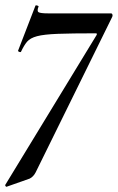

<svg xmlns="http://www.w3.org/2000/svg" viewBox="-39 -437 451 732"><path d="M-14 275Q-15 276 -17.5 273Q-20 270 -19 268L329 -303Q333 -310 326 -310Q234 -310 181.4 -308Q128.7 -306 102.3 -299Q76 -292 64.2 -278Q52.5 -264 41.7 -241Q40.8 -237 34.9 -239Q29 -241 30 -244L96 -415Q97 -418 103 -416Q109 -414 108 -412Q101 -395 108 -390.5Q115 -386 145 -386Q159 -386 187 -386Q215 -386 250 -386Q285 -386 320.5 -386Q356 -386 384 -386Q388.2 -386 389.6 -381.5Q391 -377 389 -373L97 220Q88.4 237 74 244Z"/></svg>

Font: Cormorant Garamond Light
Style: Italic
Weight: 300
Italic angle: -10°
Designer: Christian Thalmann (Catharsis Fonts)
Foundry: Catharsis Fonts
Version: Version 4.001